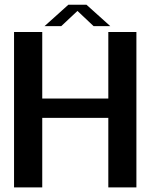

<svg xmlns="http://www.w3.org/2000/svg" viewBox="-20 -814 677 834"><path d="M41 0H163.5V-302H450.5V0H572.5V-675H450.5V-386H163.5V-675H41ZM173.5 -700.5H246L316.5 -766.5L386.5 -700.5H459L355.5 -793.5H277Z"/></svg>

Font: Anybody UltraCondensed Thin Medium
Style: Regular
Weight: 500
Version: Version 1.111